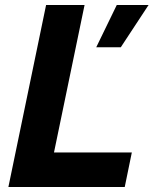

<svg xmlns="http://www.w3.org/2000/svg" viewBox="-20 -749 615 769"><path d="M365.4 -559.6 447.7 -729H575.1L463.7 -559.6ZM13.6 0 164.6 -729H318.7L193.9 -127.1L184.6 -138.4H508L479.6 0Z"/></svg>

Font: Mona Sans ExtraLight
Style: Italic
Weight: 200
Italic angle: -11.6951°
Designer: Deni Anggara
Foundry: GitHub
Version: Version 2.000